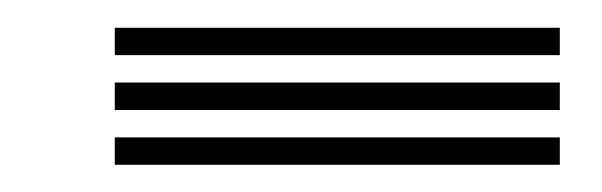

<svg xmlns="http://www.w3.org/2000/svg" viewBox="-20 -766 442 141"><path d="M64.3 -725.5V-745.6H391.1V-725.5ZM64.3 -645V-665.1H391.1V-645ZM64.3 -685.2V-705.4H391.1V-685.2Z"/></svg>

Font: Big Shoulders Inline Thin
Style: Regular
Weight: 100
Designer: Patric King
Foundry: XO Type Co
Version: Version 2.002